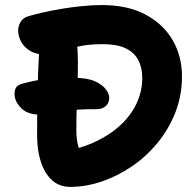

<svg xmlns="http://www.w3.org/2000/svg" viewBox="-20 -729 766 759"><path d="M136.4 -276Q88.6 -276 63 -302.3Q37.4 -328.6 37.4 -358Q37.4 -373.2 43.9 -383.5Q50.4 -393.8 71 -399Q126.8 -414.2 175.4 -417.7Q224 -421.2 275 -421.2Q325.2 -421.2 355.3 -407.6Q385.4 -394 398.6 -375.7Q411.8 -357.4 411.8 -342.4Q411.8 -322.2 398.3 -309.8Q384.8 -297.4 360.8 -297.4Q290.6 -297.4 246.9 -292.1Q203.2 -286.8 178 -281.4Q152.8 -276 136.4 -276ZM257.8 9.8Q214.6 9.8 185.6 -16.7Q156.6 -43.2 141.6 -89.1Q126.6 -135 126.6 -194.6Q126.6 -286.8 128.5 -370.3Q130.4 -453.8 135.4 -541.2Q137 -572.6 153.7 -585.8Q170.4 -599 210.2 -599Q241.2 -599 263.5 -579.4Q285.8 -559.8 286.6 -531.8Q289 -485.4 287.4 -432.4Q285.8 -379.4 283.8 -323.7Q281.8 -268 281.8 -213.6Q281.8 -182 287.9 -156.4Q294 -130.8 311.8 -102L206.2 -126.2Q288.2 -137.6 350.9 -166.1Q413.6 -194.6 456.3 -234.4Q499 -274.2 520.7 -321.9Q542.4 -369.6 542.4 -420.4Q542.4 -461.6 526.5 -491.7Q510.6 -521.8 476.5 -538.1Q442.4 -554.4 386.8 -554.4Q340.2 -554.4 306.1 -548.4Q272 -542.4 246.5 -533.9Q221 -525.4 200.1 -519.4Q179.2 -513.4 158.6 -513.4Q123.8 -513.4 100 -527.3Q76.2 -541.2 64 -563.2Q51.8 -585.2 51.8 -609.2Q51.8 -626.2 61.5 -642.6Q71.2 -659 93.4 -665.4Q118.4 -672.6 152.4 -680.3Q186.4 -688 225 -694.4Q263.6 -700.8 304.3 -704.9Q345 -709 383.2 -709Q484.4 -709 555 -671.5Q625.6 -634 662.5 -570.3Q699.4 -506.6 699.4 -427.2Q699.4 -351.6 673.4 -285.1Q647.4 -218.6 602.9 -164.4Q558.4 -110.2 501.3 -71.3Q444.2 -32.4 381.6 -11.3Q319 9.8 257.8 9.8Z"/></svg>

Font: Shantell Sans Light
Style: Regular
Weight: 300
Designer: Stephen Nixon, Anya Danilova, Shantell Martin
Foundry: Arrow Type
Version: Version 1.011;[c5ecc13dd]